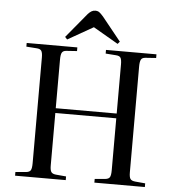

<svg xmlns="http://www.w3.org/2000/svg" viewBox="-61 -986 948 1042"><g transform="rotate(5 413.5 -465.0)"><path d="M60 0V-20L118 -25Q137 -27 143 -37.5Q149 -48 149 -76V-652Q149 -677 142.5 -687.5Q136 -698 116 -699L60 -703V-723H336V-703L278 -699Q261 -698 254.5 -687.5Q248 -677 248 -648V-384H580V-652Q580 -677 574 -687.5Q568 -698 547 -699L492 -703V-723H767V-703L710 -699Q691 -698 685 -686.5Q679 -675 679 -648V-72Q679 -47 685.5 -37Q692 -27 712 -25L767 -20V0H492V-20L549 -25Q568 -27 574 -37.5Q580 -48 580 -76V-358H248V-72Q248 -47 254.5 -37Q261 -27 280 -25L336 -20V0ZM277 -761 265 -774 376 -908Q385 -918 394.5 -924Q404 -930 416 -930Q429 -930 437.5 -924Q446 -918 460 -902L563 -774L552 -761L416 -840Z"/></g></svg>

Font: Literata 60pt
Style: Regular
Weight: 400
Designer: Latin by Veronika Burian and Jose Scaglione. Greek by Irene Vlachou. Cyrillic by Vera Evstafieva.
Foundry: TypeTogether
Version: Version 3.002